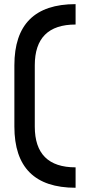

<svg xmlns="http://www.w3.org/2000/svg" viewBox="-20 -801 431 919"><path d="M341.8 -781.2V-683.6Q146.5 -683.6 146.5 -488.3V-195.3Q146.5 0 341.8 0V97.7Q48.8 97.7 48.8 -195.3V-488.3Q48.8 -781.2 341.8 -781.2Z"/></svg>

Font: BabelStone Runic Beorhtnoth
Style: Regular
Weight: 400
Designer: Andrew West
Foundry: BabelStone
Version: Version 7.004;November 9, 2023